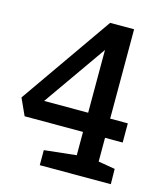

<svg xmlns="http://www.w3.org/2000/svg" viewBox="-105 -772 734 851"><g transform="rotate(15 262.0 -346.0)"><path d="M157 -1V-70L304 -86V-193H36L1 -270L295 -691H405V-281H486V-193H405V-84L482 -71L483 -1ZM102 -281H304V-569Z"/></g></svg>

Font: Kreon Light
Style: Regular
Weight: 400
Version: Version 2.002